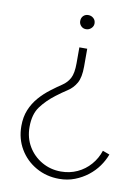

<svg xmlns="http://www.w3.org/2000/svg" viewBox="-81 -567 588 817"><g transform="rotate(10 212.5 -158.0)"><path d="M254 -370V-293Q254 -246 240 -221.5Q226 -197 203.5 -182.5Q181 -168 156 -149Q119 -121 94.5 -88Q70 -55 70 0Q70 47 92 84Q114 121 151.5 142.5Q189 164 234 164Q272 164 304.5 149Q337 134 360.5 107Q384 80 395 46L425 57Q415 84 397.5 108.5Q380 133 355 152.5Q330 172 299 184Q268 196 232 196Q177 196 132 170.5Q87 145 61 101Q35 57 35 2Q35 -37 47.5 -67.5Q60 -98 81.5 -123Q103 -148 131 -169Q156 -188 176.5 -201.5Q197 -215 208.5 -236.5Q220 -258 220 -301V-370ZM234 -512Q247 -512 256.5 -503.5Q266 -495 266 -481Q266 -469 256.5 -460Q247 -451 234 -451Q221 -451 212.5 -460Q204 -469 204 -481Q204 -495 212.5 -503.5Q221 -512 234 -512Z"/></g></svg>

Font: Josefin Sans ExtraLight
Style: Regular
Weight: 250
Designer: Santiago Orozco
Foundry: Typemade
Version: Version 2.000